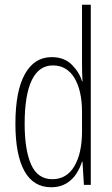

<svg xmlns="http://www.w3.org/2000/svg" viewBox="-20 -780 472 810"><path d="M196 10Q121 10 83 -58.5Q45 -127 45 -258Q45 -396 85 -467.5Q125 -539 198 -539Q251 -539 283 -507Q315 -475 326 -437H328Q327 -456 326.5 -473Q326 -490 326 -506V-760H363V0H334L328 -98H326Q318 -72 302 -47Q286 -22 259.5 -6Q233 10 196 10ZM201 -24Q261 -24 293.5 -78.5Q326 -133 326 -226V-307Q326 -398 294 -451Q262 -504 203 -504Q144 -504 114 -441.5Q84 -379 84 -258Q84 -147 111.5 -85.5Q139 -24 201 -24Z"/></svg>

Font: Noto Sans Myanmar UI ExtraCondensed ExtraLight
Style: Regular
Weight: 200
Width: 2
Designer: Monotype Design Team
Foundry: Monotype Imaging Inc.
Version: Version 2.103; ttfautohint (v1.8.4.7-5d5b)